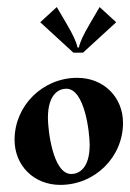

<svg xmlns="http://www.w3.org/2000/svg" viewBox="-20 -518 369 543"><path d="M187.5 -369.1H214.8L308.6 -455.1L261.7 -498L235.4 -453.1C214.6 -418 206.1 -398.4 203.1 -383.8H199.2C196.3 -398.4 187.7 -418 167 -453.1L140.6 -498L93.8 -455.1ZM115.5 -184.6C115.5 -252 146.7 -267.1 167.5 -267.1C220.5 -267.1 233.6 -140.1 233.6 -108.4C233.6 -41 202.4 -25.9 181.6 -25.9C128.7 -25.9 115.5 -152.8 115.5 -184.6ZM21.2 -122.6C21.2 -50.3 75.2 4.9 150.6 4.9C248.5 4.9 327.9 -73.7 327.9 -170.4C327.9 -242.7 273.9 -297.9 198.5 -297.9C100.6 -297.9 21.2 -219.2 21.2 -122.6Z"/></svg>

Font: RisaltypS01
Style: Medium
Weight: 500
Italic angle: -9°
Designer: gluk
Foundry: gluk
Version: Version 0.24